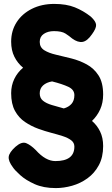

<svg xmlns="http://www.w3.org/2000/svg" viewBox="-20 -740 571 981"><path d="M265 221Q202 221 156.5 200.5Q111 180 83 154.5Q55 129 46 115Q22 83 24.5 61Q27 39 59 10Q91 -18 114 -8.5Q137 1 163 27Q213 83 263 83Q360 83 360 9Q360 -11 343.5 -23.5Q327 -36 300.5 -44.5Q274 -53 241.5 -61.5Q209 -70 176 -82Q140 -95 108 -116.5Q76 -138 56.5 -173.5Q37 -209 37 -264Q37 -303 53 -336.5Q69 -370 98 -394Q70 -417 53.5 -450Q37 -483 37 -527Q37 -583 65 -626.5Q93 -670 143 -695Q193 -720 257 -720Q319 -720 362.5 -702.5Q406 -685 444 -655Q470 -631 471 -613Q472 -595 450 -565Q426 -530 402 -526Q378 -522 349 -543Q334 -556 314.5 -568.5Q295 -581 256 -581Q225 -581 204 -567Q183 -553 183 -526Q183 -498 206 -483.5Q229 -469 266 -460.5Q303 -452 344.5 -441.5Q386 -431 423 -411Q460 -391 483.5 -354.5Q507 -318 507 -257Q507 -215 492 -181.5Q477 -148 450 -122Q476 -100 491.5 -68Q507 -36 507 6Q507 63 485 104Q463 145 427 171Q391 197 348.5 209Q306 221 265 221ZM306 -186Q331 -193 345.5 -209.5Q360 -226 360 -254Q360 -282 329 -296.5Q298 -311 246 -324Q217 -319 200 -303.5Q183 -288 183 -263Q183 -239 199.5 -225.5Q216 -212 244.5 -203.5Q273 -195 306 -186Z"/></svg>

Font: Fredoka SemiBold
Style: Regular
Weight: 600
Designer: Ben Nathan
Foundry: Milena B. Brandão, Ben Nathan
Version: Version 2.001